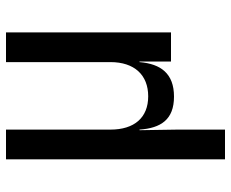

<svg xmlns="http://www.w3.org/2000/svg" viewBox="-85 -505 770 640"><g transform="rotate(-90 300.0 -185.0)"><path d="M89 180H188V21L186 -105H188C193 -34 221 10 298 10C375 10 407 -34 413 -105H415V0H512V-550H413V-202C413 -122 370 -76 299 -76C228 -76 188 -122 188 -202V-550H89Z"/></g></svg>

Font: JetBrains Mono Medium
Style: Regular
Weight: 436
Monospace: yes
Designer: Philipp Nurullin, Konstantin Bulenkov
Foundry: JetBrains
Version: Version 2.305